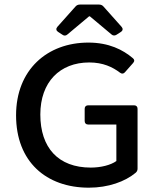

<svg xmlns="http://www.w3.org/2000/svg" viewBox="-20 -827 702 858"><path d="M317.4 -797.9 236.3 -707C229.5 -699.2 230.5 -690.4 239.3 -684.6L258.8 -671.9C266.6 -666 274.4 -667 281.2 -672.9L377.9 -753.9H381.8L478.5 -672.9C485.4 -667 493.2 -667 501 -671.9L520.5 -684.6C529.3 -690.4 530.3 -699.2 523.4 -707L442.4 -797.9C437.5 -803.7 430.7 -806.6 422.9 -806.6H336.9C329.1 -806.6 322.3 -803.7 317.4 -797.9ZM51.8 -311.5C51.8 -104.5 186.5 11.7 377 11.7C463.9 11.7 539.1 -15.6 585.9 -54.7C592.8 -60.5 594.7 -66.4 594.7 -74.2V-340.8C594.7 -350.6 588.9 -356.4 579.1 -356.4H374C364.3 -356.4 358.4 -350.6 358.4 -340.8V-286.1C358.4 -276.4 364.3 -270.5 374 -270.5H500V-107.4C474.6 -88.9 429.7 -78.1 385.7 -78.1C240.2 -78.1 160.2 -167 160.2 -315.4C160.2 -460 247.1 -547.9 378.9 -547.9C440.4 -547.9 483.4 -527.3 516.6 -502C524.4 -496.1 532.2 -497.1 538.1 -503.9L575.2 -545.9C582 -553.7 581.1 -561.5 573.2 -567.4C529.3 -604.5 466.8 -636.7 375 -636.7C191.4 -636.7 51.8 -515.6 51.8 -311.5Z"/></svg>

Font: Ed Sans Neue Medium
Style: Regular
Weight: 500
Designer: Stephen Hutchings
Version: Version 1.004;PS 001.004;hotconv 1.0.88;makeotf.lib2.5.64775